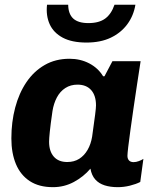

<svg xmlns="http://www.w3.org/2000/svg" viewBox="-20 -764 656 794"><path d="M199 10Q141.5 10 103.2 -15Q65 -40 46 -85.2Q27 -130.5 27 -191.5Q27 -259.5 42.8 -319Q58.5 -378.5 89.2 -424Q120 -469.5 164.8 -495.2Q209.5 -521 267.5 -521Q312.5 -521 349.2 -501.8Q386 -482.5 406.5 -448.5H412L445 -511H561.5Q554.5 -465.5 546.8 -415Q539 -364.5 532 -315.5Q525 -266.5 519.2 -225Q513.5 -183.5 510.2 -155.8Q507 -128 507 -119.5Q507 -107.5 513.5 -100.5Q520 -93.5 532.5 -93.5Q543 -93.5 554.2 -97.8Q565.5 -102 573 -107L560 -11.5Q542.5 -2.5 517.2 3.8Q492 10 467 10Q436.5 10 412.8 2.5Q389 -5 374 -21.8Q359 -38.5 354 -66.5Q325.5 -33 285.5 -11.5Q245.5 10 199 10ZM258 -94Q286.5 -94 307.5 -107.2Q328.5 -120.5 342.2 -144.2Q356 -168 361 -199Q370 -263 373.5 -290.5Q377 -318 377 -328Q377 -369 357 -391.5Q337 -414 300.5 -414Q272 -414 250.2 -400Q228.5 -386 215.2 -361Q202 -336 197 -304.5Q189 -249.5 186 -219.8Q183 -190 183 -178Q183 -138.5 202.5 -116.2Q222 -94 258 -94ZM337.5 -588Q277.5 -588 239.5 -608.2Q201.5 -628.5 185.5 -663.8Q169.5 -699 174.5 -744.5H262Q262.5 -706 283 -687.2Q303.5 -668.5 345.5 -668.5Q389.5 -668.5 415 -687.2Q440.5 -706 453.5 -744.5H540Q532.5 -699 506.5 -663.8Q480.5 -628.5 438.2 -608.2Q396 -588 337.5 -588Z"/></svg>

Font: Chivo Medium
Style: Italic
Weight: 500
Italic angle: -8.05°
Designer: Hector Gatti
Foundry: Omnibus-Type
Version: Version 2.002